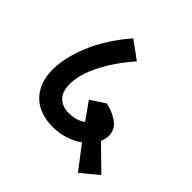

<svg xmlns="http://www.w3.org/2000/svg" viewBox="-164 -767 874 874"><g transform="rotate(45 272.5 -330.5)"><path d="M462.4 -24.9 377.4 -136.2Q348.1 -115.2 311 -103.3Q273.9 -91.3 233.4 -91.3Q180.2 -91.3 138.4 -111.6Q96.7 -131.8 72.5 -173.6Q48.3 -215.3 48.3 -277.8Q48.3 -352.5 87.2 -447Q126 -541.5 207.5 -636.2L293 -573.7Q227.5 -498.5 188.7 -422.4Q149.9 -346.2 149.9 -286.1Q149.9 -232.9 176 -210.2Q202.1 -187.5 236.3 -187.5Q262.7 -187.5 283.2 -193.1Q303.7 -198.7 321.8 -211.9L262.2 -295.4L332 -341.3Q373.5 -333 408.2 -309.1Q442.9 -285.2 442.9 -243.2Q442.9 -223.6 433.6 -202.1L544.9 -93.3Z"/></g></svg>

Font: Varta
Style: Bold
Weight: 700
Designer: Joana Correia, Viktoriya Grabowska, Eben Sorkin
Foundry: Sorkin Type
Version: Version 1.002; ttfautohint (v1.3) -l 8 -r 24 -G 200 -x 12 -H